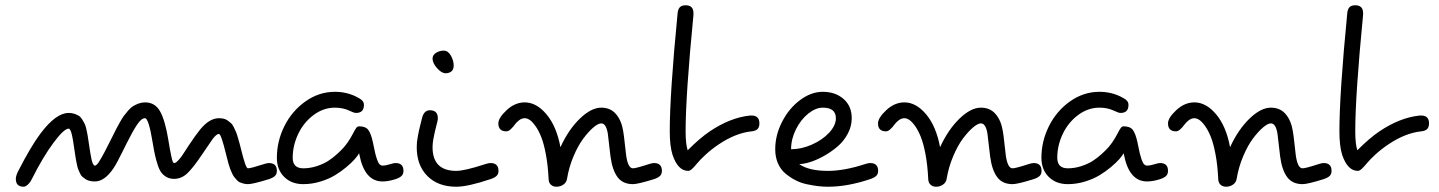

<svg xmlns="http://www.w3.org/2000/svg" viewBox="-20 -708 5458 728"><path d="M40 -29.8Q40 -41 47.9 -57.1Q97.7 -154.3 133.8 -202.1Q192.4 -279.8 240.2 -279.8Q252.4 -279.8 262.5 -276.4Q272.5 -272.9 279.3 -268.6Q286.1 -264.2 292 -254.6Q297.9 -245.1 301 -238.8Q304.2 -232.4 307.4 -218.5Q310.5 -204.6 311.8 -197.5Q313 -190.4 315.4 -174.1Q317.9 -157.7 318.8 -151.9Q319.3 -147.5 320.6 -139.9Q321.8 -132.3 322.5 -127.9Q323.2 -123.5 324.5 -117.2Q325.7 -110.8 326.4 -106.9Q327.1 -103 328.4 -98.1Q329.6 -93.3 330.8 -90.6Q332 -87.9 333.5 -85.2Q335 -82.5 336.4 -81.3Q337.9 -80.1 339.8 -80.1Q347.7 -80.1 359.9 -102.1Q372.1 -121.1 407.2 -191.9Q416.5 -210.9 420.7 -219Q424.8 -227.1 434.3 -243.9Q443.8 -260.7 449.7 -268.8Q455.6 -276.9 465.8 -288.6Q476.1 -300.3 484.9 -305.7Q493.7 -311 505.4 -315.4Q517.1 -319.8 529.8 -319.8Q567.9 -319.8 586.9 -285.9Q606 -252 618.2 -178.2Q622.1 -152.8 624 -143.1Q626 -133.3 629.2 -117.4Q632.3 -101.6 634.8 -95.7Q637.2 -89.8 640.1 -89.8Q643.1 -89.8 646.2 -91.6Q649.4 -93.3 653.3 -97.4Q657.2 -101.6 660.6 -105.2Q664.1 -108.9 669.2 -116.2Q674.3 -123.5 677.5 -128.7Q680.7 -133.8 687 -143.3Q693.4 -152.8 696.8 -158.2Q721.7 -195.8 738.8 -216.8Q773.9 -259.8 810.1 -259.8Q820.3 -259.8 828.6 -257.8Q836.9 -255.9 844 -250.5Q851.1 -245.1 856.2 -240.7Q861.3 -236.3 866.5 -225.6Q871.6 -214.8 874.5 -208.5Q877.4 -202.1 881.8 -187Q886.2 -171.9 888.2 -164.6Q890.1 -157.2 895 -138.2Q911.6 -69.8 919.9 -69.8Q931.6 -69.8 981 -85.9Q992.7 -89.8 1000 -89.8Q1029.8 -89.8 1029.8 -60.1Q1029.8 -48.3 1022.9 -41.3Q1016.1 -34.2 1000 -28.8Q939 -9.8 919.9 -9.8Q911.1 -9.8 903.1 -12Q895 -14.2 888.9 -16.8Q882.8 -19.5 877.2 -26.1Q871.6 -32.7 867.7 -37.4Q863.8 -42 859.4 -52Q855 -62 852.8 -67.4Q850.6 -72.8 846.9 -85.7Q843.3 -98.6 842 -104Q840.8 -109.4 836.9 -124Q818.4 -200.2 810.1 -200.2Q801.3 -200.2 787.1 -182.1Q784.2 -178.7 746.1 -122.1Q712.4 -71.8 690.2 -50.8Q668 -29.8 640.1 -29.8Q624 -29.8 612.1 -36.4Q600.1 -43 592.3 -53Q584.5 -63 578.1 -82.3Q571.8 -101.6 567.9 -119.1Q564 -136.7 559.1 -166Q543.9 -259.8 529.8 -259.8Q516.1 -259.8 499.8 -235.4Q483.4 -210.9 460 -164.1Q455.1 -154.3 444.1 -132.1Q433.1 -109.9 425.5 -95.7Q418 -81.5 410.2 -69.8Q376.5 -20 339.8 -20Q329.1 -20 320.3 -22Q311.5 -23.9 304.7 -28.6Q297.9 -33.2 292.7 -37.4Q287.6 -41.5 283.4 -50.5Q279.3 -59.6 276.9 -65.2Q274.4 -70.8 272 -82.8Q269.5 -94.7 268.3 -100.6Q267.1 -106.4 265.1 -120.6Q263.2 -134.8 262.2 -140.1Q261.2 -146 260 -154.1Q258.8 -162.1 258.1 -167.2Q257.3 -172.4 256.1 -179.4Q254.9 -186.5 253.9 -190.9Q252.9 -195.3 251.7 -200.4Q250.5 -205.6 249.3 -208.7Q248 -211.9 246.6 -214.8Q245.1 -217.8 243.7 -219Q242.2 -220.2 240.2 -220.2Q222.7 -220.2 183.1 -167Q143.6 -114.3 101.1 -29.8Q94.2 -15.6 85.2 -7.8Q76.2 0 69.8 0Q40 0 40 -29.8Z M1029.8 -109.9Q1029.8 -172.4 1058.3 -229.7Q1086.9 -287.1 1138.2 -323.5Q1189.5 -359.9 1250 -359.9Q1293 -359.9 1330.1 -341.8Q1346.2 -334 1353 -327.1Q1359.9 -320.3 1359.9 -310.1Q1359.9 -279.8 1330.1 -279.8Q1321.8 -279.8 1305.2 -288.1Q1280.8 -299.8 1250 -299.8Q1206.1 -299.8 1168.5 -271.5Q1130.9 -243.2 1110.4 -199.5Q1089.8 -155.8 1089.8 -109.9Q1089.8 -69.8 1129.9 -69.8Q1155.8 -69.8 1181.2 -78.1Q1206.5 -86.4 1224.4 -97.9Q1242.2 -109.4 1258.8 -124.5Q1275.4 -139.6 1283.9 -149.7Q1292.5 -159.7 1298.8 -168.9Q1309.1 -183.6 1317.9 -200.7Q1326.7 -217.8 1331.1 -223.4Q1335.4 -229 1341.8 -229Q1366.2 -229 1376.5 -215.3Q1386.7 -201.7 1394 -168Q1395 -164.1 1396.5 -156.2Q1400.4 -137.2 1402.6 -127.4Q1404.8 -117.7 1409.2 -104.5Q1413.6 -91.3 1418.7 -85.7Q1423.8 -80.1 1430.2 -80.1Q1442.9 -80.1 1460.9 -85.9Q1472.7 -89.8 1480 -89.8Q1509.8 -89.8 1509.8 -60.1Q1509.8 -48.3 1502.9 -41.3Q1496.1 -34.2 1480 -28.8Q1453.1 -20 1430.2 -20Q1361.8 -20 1342.3 -123.5L1341.8 -127Q1336.4 -117.7 1325.2 -104.7Q1314 -91.8 1293.7 -74.7Q1273.4 -57.6 1250 -43.5Q1226.6 -29.3 1194.6 -19.5Q1162.6 -9.8 1129.9 -9.8Q1085 -9.8 1057.4 -37.4Q1029.8 -64.9 1029.8 -109.9Z M1560.1 -149.9Q1560.1 -160.2 1561 -169.9Q1562 -179.7 1564.7 -193.1Q1567.4 -206.5 1568.6 -212.9Q1569.8 -219.2 1574.5 -237.5Q1579.1 -255.9 1580.1 -259.8Q1587.4 -290 1609.9 -290Q1640.1 -290 1640.1 -259.8Q1640.1 -253.9 1638.2 -246.1Q1637.2 -241.7 1633.5 -227.5Q1629.9 -213.4 1628.9 -208.7Q1627.9 -204.1 1625.7 -193.6Q1623.5 -183.1 1622.6 -177.5Q1621.6 -171.9 1620.8 -164.1Q1620.1 -156.2 1620.1 -149.9Q1620.1 -60.1 1710 -60.1Q1741.7 -60.1 1820.8 -85.9Q1832.5 -89.8 1839.8 -89.8Q1870.1 -89.8 1870.1 -60.1Q1870.1 -48.3 1863 -41.3Q1856 -34.2 1839.8 -28.8Q1754.4 0 1710 0Q1641.1 0 1600.6 -40.5Q1560.1 -81.1 1560.1 -149.9ZM1620.1 -485.8Q1620.1 -499.5 1633.5 -507.8Q1647 -516.1 1662.1 -516.1Q1678.7 -516.1 1689.5 -497.3Q1700.2 -478.5 1700.2 -460Q1700.2 -443.8 1691.2 -437Q1682.1 -430.2 1669.9 -430.2Q1654.3 -430.2 1637.2 -449.5Q1620.1 -468.8 1620.1 -485.8Z M1869.6 -240.2Q1869.6 -261.2 1901.1 -290.5Q1932.6 -319.8 1969.7 -319.8Q2014.2 -319.8 2052.2 -274.4Q2090.3 -229 2105 -149.9Q2135.7 -216.8 2178.7 -258.3Q2221.7 -299.8 2259.8 -299.8Q2294.9 -299.8 2315.7 -275.4Q2336.4 -251 2342.8 -211.9Q2345.7 -195.3 2349.1 -163.1Q2352.5 -130.9 2354 -120.1Q2360.8 -69.8 2379.9 -69.8Q2391.6 -69.8 2440.9 -85.9Q2452.6 -89.8 2460 -89.8Q2489.7 -89.8 2489.7 -60.1Q2489.7 -48.3 2482.9 -41.3Q2476.1 -34.2 2460 -28.8Q2398.9 -9.8 2379.9 -9.8Q2341.3 -9.8 2321.5 -36.4Q2301.8 -63 2294.9 -113.8Q2293 -126.5 2289.8 -157.5Q2286.6 -188.5 2284.7 -201.2Q2278.3 -240.2 2259.8 -240.2Q2248 -240.2 2229.7 -224.6Q2211.4 -209 2191.7 -182.6Q2171.9 -156.2 2154.5 -115.2Q2137.2 -74.2 2129.9 -29.8Q2127.9 -16.6 2116.5 -8.3Q2105 0 2089.8 0Q2077.1 0 2068.8 -7.6Q2060.5 -15.1 2060.1 -29.8Q2057.6 -81.1 2049.8 -122.6Q2042 -164.1 2032 -189Q2022 -213.9 2010 -230.5Q1998 -247.1 1988.3 -253.4Q1978.5 -259.8 1969.7 -259.8Q1958.5 -259.8 1948.2 -252Q1938 -244.1 1931.4 -234.9Q1924.8 -225.6 1916.3 -217.8Q1907.7 -210 1899.9 -210Q1869.6 -210 1869.6 -240.2Z M2519.5 -210Q2519.5 -353 2549.3 -658.2Q2550.8 -673.3 2557.9 -680.7Q2564.9 -688 2579.6 -688Q2609.4 -688 2609.4 -658.2V-651.9Q2579.6 -346.7 2579.6 -210Q2579.6 -162.6 2587.4 -138.2Q2634.3 -185.1 2671.4 -210Q2750 -262.7 2824.7 -270H2829.6Q2859.4 -270 2859.4 -240.2Q2859.4 -225.6 2852.1 -218.5Q2844.7 -211.4 2829.6 -210Q2769 -203.6 2704.6 -160.2Q2677.7 -142.1 2656 -122.1Q2634.3 -102.1 2624 -89.4Q2613.8 -76.7 2605 -68.4Q2596.2 -60.1 2589.4 -60.1Q2550.8 -60.1 2530.3 -120.1Q2519.5 -153.3 2519.5 -210Z M2919.4 -142.1Q2919.4 -195.8 2945.6 -246.6Q2971.7 -297.4 3013.7 -328.6Q3055.7 -359.9 3099.6 -359.9Q3147.5 -359.9 3178.5 -332.8Q3209.5 -305.7 3209.5 -259.8Q3209.5 -229 3194.1 -200.4Q3178.7 -171.9 3155 -151.9Q3131.3 -131.8 3103.8 -116.5Q3076.2 -101.1 3051.8 -93.5Q3027.3 -85.9 3010.3 -85.9Q3045.9 -60.1 3119.6 -60.1Q3181.2 -60.1 3260.3 -85.9Q3272 -89.8 3279.3 -89.8Q3309.6 -89.8 3309.6 -60.1Q3309.6 -48.3 3302.5 -41.3Q3295.4 -34.2 3279.3 -28.8Q3193.8 0 3119.6 0Q3101.1 0 3082 -2.2Q3063 -4.4 3039.1 -9.5Q3015.1 -14.6 2994.9 -25.4Q2974.6 -36.1 2957 -51Q2939.5 -65.9 2929.4 -89.4Q2919.4 -112.8 2919.4 -142.1ZM2979.5 -142.1Q3018.6 -142.1 3058.3 -159.7Q3098.1 -177.2 3123.8 -204.8Q3149.4 -232.4 3149.4 -259.8Q3149.4 -299.8 3099.6 -299.8Q3072.8 -299.8 3044.7 -277.3Q3016.6 -254.9 2998 -217.8Q2979.5 -180.7 2979.5 -142.1Z M3309.1 -240.2Q3309.1 -261.2 3340.6 -290.5Q3372.1 -319.8 3409.2 -319.8Q3453.6 -319.8 3491.7 -274.4Q3529.8 -229 3544.4 -149.9Q3575.2 -216.8 3618.2 -258.3Q3661.1 -299.8 3699.2 -299.8Q3734.4 -299.8 3755.1 -275.4Q3775.9 -251 3782.2 -211.9Q3785.2 -195.3 3788.6 -163.1Q3792 -130.9 3793.5 -120.1Q3800.3 -69.8 3819.3 -69.8Q3831.1 -69.8 3880.4 -85.9Q3892.1 -89.8 3899.4 -89.8Q3929.2 -89.8 3929.2 -60.1Q3929.2 -48.3 3922.4 -41.3Q3915.5 -34.2 3899.4 -28.8Q3838.4 -9.8 3819.3 -9.8Q3780.8 -9.8 3761 -36.4Q3741.2 -63 3734.4 -113.8Q3732.4 -126.5 3729.2 -157.5Q3726.1 -188.5 3724.1 -201.2Q3717.8 -240.2 3699.2 -240.2Q3687.5 -240.2 3669.2 -224.6Q3650.9 -209 3631.1 -182.6Q3611.3 -156.2 3594 -115.2Q3576.7 -74.2 3569.3 -29.8Q3567.4 -16.6 3555.9 -8.3Q3544.4 0 3529.3 0Q3516.6 0 3508.3 -7.6Q3500 -15.1 3499.5 -29.8Q3497.1 -81.1 3489.3 -122.6Q3481.4 -164.1 3471.4 -189Q3461.4 -213.9 3449.5 -230.5Q3437.5 -247.1 3427.7 -253.4Q3418 -259.8 3409.2 -259.8Q3397.9 -259.8 3387.7 -252Q3377.4 -244.1 3370.8 -234.9Q3364.3 -225.6 3355.7 -217.8Q3347.2 -210 3339.4 -210Q3309.1 -210 3309.1 -240.2Z M3928.7 -109.9Q3928.7 -172.4 3957.3 -229.7Q3985.8 -287.1 4037.1 -323.5Q4088.4 -359.9 4148.9 -359.9Q4191.9 -359.9 4229 -341.8Q4245.1 -334 4252 -327.1Q4258.8 -320.3 4258.8 -310.1Q4258.8 -279.8 4229 -279.8Q4220.7 -279.8 4204.1 -288.1Q4179.7 -299.8 4148.9 -299.8Q4105 -299.8 4067.4 -271.5Q4029.8 -243.2 4009.3 -199.5Q3988.8 -155.8 3988.8 -109.9Q3988.8 -69.8 4028.8 -69.8Q4054.7 -69.8 4080.1 -78.1Q4105.5 -86.4 4123.3 -97.9Q4141.1 -109.4 4157.7 -124.5Q4174.3 -139.6 4182.9 -149.7Q4191.4 -159.7 4197.8 -168.9Q4208 -183.6 4216.8 -200.7Q4225.6 -217.8 4230 -223.4Q4234.4 -229 4240.7 -229Q4265.1 -229 4275.4 -215.3Q4285.6 -201.7 4293 -168Q4293.9 -164.1 4295.4 -156.2Q4299.3 -137.2 4301.5 -127.4Q4303.7 -117.7 4308.1 -104.5Q4312.5 -91.3 4317.6 -85.7Q4322.8 -80.1 4329.1 -80.1Q4341.8 -80.1 4359.9 -85.9Q4371.6 -89.8 4378.9 -89.8Q4408.7 -89.8 4408.7 -60.1Q4408.7 -48.3 4401.9 -41.3Q4395 -34.2 4378.9 -28.8Q4352.1 -20 4329.1 -20Q4260.7 -20 4241.2 -123.5L4240.7 -127Q4235.4 -117.7 4224.1 -104.7Q4212.9 -91.8 4192.6 -74.7Q4172.4 -57.6 4148.9 -43.5Q4125.5 -29.3 4093.5 -19.5Q4061.5 -9.8 4028.8 -9.8Q3983.9 -9.8 3956.3 -37.4Q3928.7 -64.9 3928.7 -109.9Z M4408.7 -240.2Q4408.7 -261.2 4440.2 -290.5Q4471.7 -319.8 4508.8 -319.8Q4553.2 -319.8 4591.3 -274.4Q4629.4 -229 4644 -149.9Q4674.8 -216.8 4717.8 -258.3Q4760.7 -299.8 4798.8 -299.8Q4834 -299.8 4854.7 -275.4Q4875.5 -251 4881.8 -211.9Q4884.8 -195.3 4888.2 -163.1Q4891.6 -130.9 4893.1 -120.1Q4899.9 -69.8 4918.9 -69.8Q4930.7 -69.8 4980 -85.9Q4991.7 -89.8 4999 -89.8Q5028.8 -89.8 5028.8 -60.1Q5028.8 -48.3 5022 -41.3Q5015.1 -34.2 4999 -28.8Q4938 -9.8 4918.9 -9.8Q4880.4 -9.8 4860.6 -36.4Q4840.8 -63 4834 -113.8Q4832 -126.5 4828.9 -157.5Q4825.7 -188.5 4823.7 -201.2Q4817.4 -240.2 4798.8 -240.2Q4787.1 -240.2 4768.8 -224.6Q4750.5 -209 4730.7 -182.6Q4710.9 -156.2 4693.6 -115.2Q4676.3 -74.2 4668.9 -29.8Q4667 -16.6 4655.5 -8.3Q4644 0 4628.9 0Q4616.2 0 4607.9 -7.6Q4599.6 -15.1 4599.1 -29.8Q4596.7 -81.1 4588.9 -122.6Q4581.1 -164.1 4571 -189Q4561 -213.9 4549.1 -230.5Q4537.1 -247.1 4527.3 -253.4Q4517.6 -259.8 4508.8 -259.8Q4497.6 -259.8 4487.3 -252Q4477.1 -244.1 4470.5 -234.9Q4463.9 -225.6 4455.3 -217.8Q4446.8 -210 4439 -210Q4408.7 -210 4408.7 -240.2Z M5058.6 -210Q5058.6 -353 5088.4 -658.2Q5089.8 -673.3 5096.9 -680.7Q5104 -688 5118.7 -688Q5148.4 -688 5148.4 -658.2V-651.9Q5118.7 -346.7 5118.7 -210Q5118.7 -162.6 5126.5 -138.2Q5173.3 -185.1 5210.4 -210Q5289.1 -262.7 5363.8 -270H5368.7Q5398.4 -270 5398.4 -240.2Q5398.4 -225.6 5391.1 -218.5Q5383.8 -211.4 5368.7 -210Q5308.1 -203.6 5243.7 -160.2Q5216.8 -142.1 5195.1 -122.1Q5173.3 -102.1 5163.1 -89.4Q5152.8 -76.7 5144 -68.4Q5135.3 -60.1 5128.4 -60.1Q5089.8 -60.1 5069.3 -120.1Q5058.6 -153.3 5058.6 -210Z"/></svg>

Font: Pecita
Style: Book
Weight: 400
Width: 6
Version: Version 3.4.1